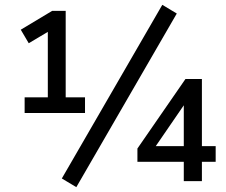

<svg xmlns="http://www.w3.org/2000/svg" viewBox="-20 -750 937 795"><path d="M82 -282V-347H178V-618L99 -571L66 -627L196 -705H252V-347H332V-282ZM296 25 236 -11 652 -730 712 -694ZM741 0V-80H549V-135L748 -423H816V-145H873V-80H816V0ZM741 -145V-314L625 -145Z"/></svg>

Font: Nunito Sans Medium
Style: Regular
Weight: 500
Designer: Vernon Adams
Foundry: Vernon Adams
Version: Version 3.101; ttfautohint (v1.8.4.7-5d5b);gftools[0.9.27]